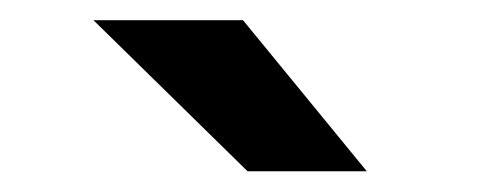

<svg xmlns="http://www.w3.org/2000/svg" viewBox="-20 -730 490 190"><path d="M225 -560.5 72.5 -710H220.5L343 -560.5Z"/></svg>

Font: Trispace Condensed SemiBold
Style: Regular
Weight: 600
Width: 3
Designer: Tyler Finck
Foundry: Etcetera Type Company
Version: Version 1.210; ttfautohint (v1.8.3)